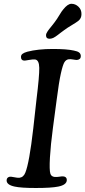

<svg xmlns="http://www.w3.org/2000/svg" viewBox="-20 -963 441 992"><path d="M312 -807.6Q304.2 -802.2 293.5 -793.9Q282.7 -785.6 278.1 -782Q273.4 -778.3 266.4 -773.7Q259.3 -769 255.4 -767.3Q251.5 -765.6 246.6 -764.2Q241.7 -762.7 236.8 -762.7Q217.8 -762.7 217.8 -780.3Q217.8 -785.2 219.7 -790Q221.7 -794.9 226.1 -801.5Q230.5 -808.1 234.6 -813.2Q238.8 -818.4 247.1 -828.6Q255.4 -838.9 261.2 -846.7Q273.9 -863.3 286.4 -884.3Q298.8 -905.3 306.2 -913.6Q329.6 -943.4 349.1 -943.4Q369.6 -943.4 385.5 -928.2Q401.4 -913.1 400.9 -889.6Q400.9 -868.7 385.7 -856Q375.5 -847.7 350.8 -833Q326.2 -818.4 312 -807.6ZM151.9 -299.3 168.5 -448.7Q183.6 -570.8 182.9 -612.3Q182.1 -653.8 160.6 -655.8Q148.9 -656.7 128.9 -653.1Q108.9 -649.4 104.5 -649.9Q88.4 -650.9 88.4 -668.9Q88.4 -678.7 96.2 -684.8Q104 -690.9 121.1 -695.8Q175.8 -710 252.9 -710Q325.2 -710 361.8 -701.7Q380.9 -698.2 389.2 -691.4Q397.5 -684.6 397.5 -672.9Q397.5 -655.3 377.9 -653.3Q372.1 -652.8 358.2 -655.5Q344.2 -658.2 334.5 -656.7Q321.3 -654.8 313 -641.8Q304.7 -628.9 294.4 -583Q284.2 -537.1 272.9 -448.2L253.4 -301.8Q241.7 -213.9 238 -148.9Q234.4 -84 240.2 -65.9Q244.6 -50.8 262.2 -48.8Q273.4 -47.9 286.4 -50Q299.3 -52.2 305.7 -51.8Q325.2 -50.3 325.2 -33.2Q325.2 -7.8 280.8 1Q245.6 8.3 165 8.3Q88.4 8.3 55.7 1Q14.2 -7.8 14.2 -30.8Q14.2 -46.4 29.8 -49.8Q36.6 -50.8 53.2 -47.4Q69.8 -43.9 79.6 -44.4Q101.6 -46.9 110.8 -70.8Q131.3 -120.6 151.9 -299.3Z"/></svg>

Font: Cooper* Medium
Style: Italic
Weight: 500
Italic angle: -7°
Designer: Owen Earl
Foundry: indestructible type*
Version: Version 0.001